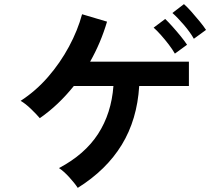

<svg xmlns="http://www.w3.org/2000/svg" viewBox="-20 -862 1040 931"><path d="M357 49Q342 26 315.5 -3Q289 -32 266 -47Q391 -113 455.5 -212.5Q520 -312 530 -445H338Q301 -399 260 -360Q219 -321 173 -289Q157 -308 130 -334Q103 -360 80 -373Q154 -421 213 -489Q272 -557 314.5 -636Q357 -715 378 -793L499 -757Q484 -706 463.5 -657.5Q443 -609 417 -563H896V-445H655Q645 -282 570.5 -160Q496 -38 357 49ZM920 -674Q902 -706 871.5 -741.5Q841 -777 816 -799L872 -842Q887 -829 907.5 -806Q928 -783 948 -758.5Q968 -734 979 -717ZM828 -602Q816 -623 798 -646.5Q780 -670 760.5 -692Q741 -714 725 -728L781 -770Q795 -757 816 -733.5Q837 -710 856.5 -686Q876 -662 887 -645Z"/></svg>

Font: Zen Kaku Gothic New
Style: Bold
Weight: 700
Designer: Yoshimichi Ohira
Foundry: Positype
Version: Version 1.002